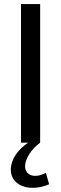

<svg xmlns="http://www.w3.org/2000/svg" viewBox="-20 -700 300 942"><path d="M83 0H118C66 35 33 84 33 132C33 214 129 244 221 204L205 148C149 178 103 160 103 116C103 79 135 30 177 0V-680H83Z"/></svg>

Font: Ronzino
Style: Regular
Weight: 400
Designer: Nunzio Mazzaferro
Foundry: Collletttivo
Version: Version 1.000;Glyphs 3.3 (3337)